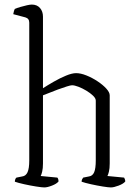

<svg xmlns="http://www.w3.org/2000/svg" viewBox="-20 -820 598 840"><path d="M174 0Q164 0 138.5 -4Q113 -8 86 -14Q59 -20 45 -25Q45 -31 47 -36Q49 -41 52 -43L77 -48Q93 -50 100.5 -66.5Q108 -83 108 -118V-721Q108 -739 91 -744L38 -758Q39 -765 41 -771.5Q43 -778 45 -781Q54 -785 69 -789.5Q84 -794 98 -797Q112 -800 119 -800Q142 -800 155 -785Q168 -770 168 -747V-434Q188 -447 215 -462.5Q242 -478 268.5 -489Q295 -500 313 -500Q333 -500 358 -490Q383 -480 406.5 -464.5Q430 -449 445 -432.5Q460 -416 460 -403V-105Q460 -83 456.5 -69Q453 -55 450 -50L523 -43Q524 -41 526 -36.5Q528 -32 528 -26Q520 -16 499 -8Q478 0 465 0Q455 0 430 -4Q405 -8 378 -14Q351 -20 337 -25Q337 -31 339.5 -36Q342 -41 344 -43L369 -48Q385 -50 392 -66.5Q399 -83 399 -118V-380Q399 -390 387 -401.5Q375 -413 357.5 -423.5Q340 -434 323 -440.5Q306 -447 295 -447Q289 -447 271.5 -441.5Q254 -436 233.5 -428.5Q213 -421 195 -413.5Q177 -406 168 -403V-105Q168 -83 164.5 -69Q161 -55 158 -50L231 -43Q233 -41 234.5 -36.5Q236 -32 236 -26Q228 -16 207.5 -8Q187 0 174 0Z"/></svg>

Font: Texturina 72pt ExtraLight
Style: Regular
Weight: 200
Designer: Guillermo Torres Carreño
Foundry: Omnibus-Type
Version: Version 1.002; ttfautohint (v1.8.3)